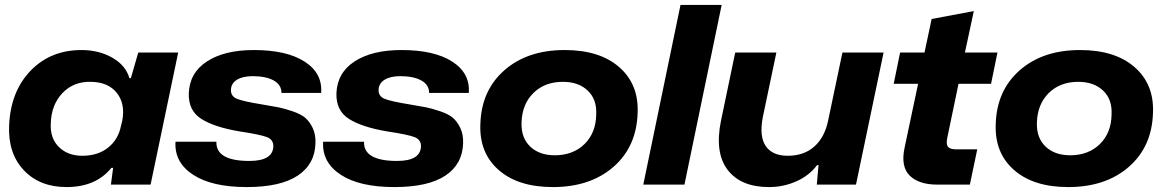

<svg xmlns="http://www.w3.org/2000/svg" viewBox="-20 -749 4737 779"><path d="M250 10Q141 10 76.5 -58.5Q12 -127 17 -240Q23 -378 104 -462Q185 -546 311 -546Q381 -546 435.5 -515Q490 -484 505 -432H511L541 -536H703L591 0H430L439 -68H432Q369 10 250 10ZM314 -117Q377 -117 418.5 -150Q460 -183 471 -239L476 -259Q489 -328 454 -372Q419 -416 349 -417Q279 -419 233.5 -371.5Q188 -324 186 -247Q183 -188 219 -152.5Q255 -117 314 -117Z M981 10Q840 10 763.5 -40Q687 -90 692 -174H858Q855 -96 992 -96Q1086 -96 1089 -154Q1090 -182 1063.5 -192.5Q1037 -203 951 -216Q850 -233 797 -266.5Q744 -300 746 -370Q749 -454 820 -500Q891 -546 1010 -546Q1143 -546 1216 -499Q1289 -452 1283 -372H1122Q1122 -405 1090.5 -422.5Q1059 -440 1005 -440Q965 -440 941.5 -425.5Q918 -411 917 -385Q916 -359 940.5 -348.5Q965 -338 1045 -325Q1087 -318 1110 -313.5Q1133 -309 1167 -297.5Q1201 -286 1218.5 -271Q1236 -256 1248.5 -230Q1261 -204 1260 -169Q1258 -83 1188 -36.5Q1118 10 981 10Z M1580 10Q1439 10 1362.5 -40Q1286 -90 1291 -174H1457Q1454 -96 1591 -96Q1685 -96 1688 -154Q1689 -182 1662.5 -192.5Q1636 -203 1550 -216Q1449 -233 1396 -266.5Q1343 -300 1345 -370Q1348 -454 1419 -500Q1490 -546 1609 -546Q1742 -546 1815 -499Q1888 -452 1882 -372H1721Q1721 -405 1689.5 -422.5Q1658 -440 1604 -440Q1564 -440 1540.5 -425.5Q1517 -411 1516 -385Q1515 -359 1539.5 -348.5Q1564 -338 1644 -325Q1686 -318 1709 -313.5Q1732 -309 1766 -297.5Q1800 -286 1817.5 -271Q1835 -256 1847.5 -230Q1860 -204 1859 -169Q1857 -83 1787 -36.5Q1717 10 1580 10Z M2223 10Q2082 10 2003 -59.5Q1924 -129 1929 -246Q1933 -382 2026.5 -464Q2120 -546 2271 -546Q2413 -546 2492.5 -476.5Q2572 -407 2567 -291Q2563 -154 2469 -72Q2375 10 2223 10ZM2231 -119Q2305 -119 2351.5 -164.5Q2398 -210 2399 -285Q2402 -346 2364.5 -381.5Q2327 -417 2264 -417Q2190 -417 2144 -371.5Q2098 -326 2096 -251Q2094 -190 2131 -154.5Q2168 -119 2231 -119Z M2590 0 2741 -729H2908L2757 0Z M3100 10Q2986 10 2932.5 -59.5Q2879 -129 2905 -258L2963 -536H3130L3075 -274Q3060 -195 3087 -156Q3114 -117 3176 -117Q3242 -117 3284 -154.5Q3326 -192 3340 -260L3398 -536H3565L3453 0H3294L3301 -79H3295Q3264 -37 3211.5 -13.5Q3159 10 3100 10Z M3783 0Q3708 0 3671 -36.5Q3634 -73 3650 -149L3705 -409H3606L3632 -536H3731L3760 -672L3931 -704L3895 -536H4027L4001 -409H3869L3823 -188Q3818 -162 3827 -152.5Q3836 -143 3861 -143H3945L3915 0Z M4314 10Q4173 10 4094 -59.5Q4015 -129 4020 -246Q4024 -382 4117.5 -464Q4211 -546 4362 -546Q4504 -546 4583.5 -476.5Q4663 -407 4658 -291Q4654 -154 4560 -72Q4466 10 4314 10ZM4322 -119Q4396 -119 4442.5 -164.5Q4489 -210 4490 -285Q4493 -346 4455.5 -381.5Q4418 -417 4355 -417Q4281 -417 4235 -371.5Q4189 -326 4187 -251Q4185 -190 4222 -154.5Q4259 -119 4322 -119Z"/></svg>

Font: Mona Sans Expanded
Style: Bold Italic
Weight: 700
Width: 7
Italic angle: -11.7°
Designer: Deni Anggara
Foundry: GitHub
Version: Version 1.001;gftools[0.9.33]